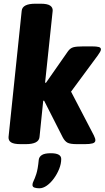

<svg xmlns="http://www.w3.org/2000/svg" viewBox="-20 -775 564 1035"><path d="M91 2Q55 2 40 -7.5Q25 -17 26 -36L97 -717Q101 -755 171 -755H199Q235 -755 250 -745Q265 -735 264 -717L223 -329H228L346 -498Q358 -515 374.5 -520Q391 -525 431 -525H474Q501 -525 513 -521.5Q525 -518 524 -507Q523 -498 507 -476L363 -281L486 -45Q495 -27 494 -17Q493 -6 478.5 -2Q464 2 438 2H395Q358 2 343.5 -6Q329 -14 318 -35L218 -232H213L193 -36Q189 2 119 2ZM192 240Q178 240 166.5 236.5Q155 233 155 222Q155 212 161 200.5Q167 189 175.5 163.5Q184 138 189 86Q191 70 206 60.5Q221 51 254 51Q310 51 310 82Q310 108 299 135.5Q288 163 270.5 187Q253 211 232.5 225.5Q212 240 192 240Z"/></svg>

Font: Asap ExtraBold
Style: Italic
Weight: 800
Italic angle: -6°
Designer: Pablo Cosgaya
Foundry: Omnibus-Type
Version: Version 3.001; ttfautohint (v1.8.4.7-5d5b)